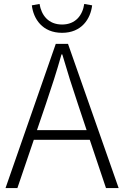

<svg xmlns="http://www.w3.org/2000/svg" viewBox="-20 -951 628 971"><path d="M294 -785C393 -785 438 -856 446 -924L406 -931C398 -875 363 -827 294 -827C224 -827 189 -875 180 -931L141 -924C149 -856 194 -785 294 -785ZM8 0H68L151 -244H434L516 0H580L324 -729H262ZM167 -293 212 -425C241 -511 266 -587 291 -676H295C321 -587 345 -511 374 -425L418 -293Z"/></svg>

Font: Noto Sans SC Light
Style: Regular
Weight: 300
Designer: Ryoko NISHIZUKA 西塚涼子 (kana, bopomofo & ideographs); Paul D. Hunt (Latin, Greek & Cyrillic); Sandoll Communications 산돌커뮤니
Foundry: Adobe
Version: Version 2.004;hotconv 1.0.118;makeotfexe 2.5.65603